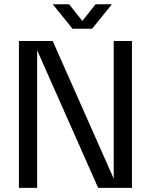

<svg xmlns="http://www.w3.org/2000/svg" viewBox="-20 -902 725 922"><path d="M70.9 0V-705H233.2L526.1 -44V-705H613.6V0H451.3L158.4 -660.6V0ZM328.3 -764 233.3 -881.6H311.7L395.6 -776H355.2L439 -881.6H517.4L422.4 -764Z"/></svg>

Font: TikTok Sans Light
Style: Regular
Weight: 300
Version: Version 4.000